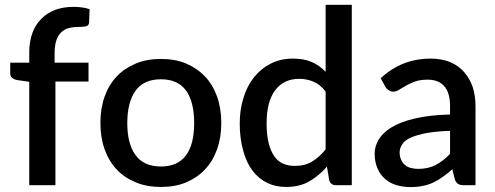

<svg xmlns="http://www.w3.org/2000/svg" viewBox="-20 -760 2032 788"><path d="M207.5 0H100.1V-424.3L49.8 -431.6Q37.1 -434.1 29.8 -440.4Q22 -446.8 22 -459V-502.9H100.1V-545.9Q100.1 -588.9 112.8 -624Q125 -658.2 149.4 -682.6Q173.3 -707 207 -719.7Q240.2 -731.9 283.7 -731.9Q298.8 -731.9 316.9 -729.5Q333 -727.5 347.7 -722.2L345.7 -668Q344.7 -654.3 332.5 -651.9Q318.8 -649.4 301.3 -649.4Q278.8 -649.4 261.2 -644.5Q243.7 -639.6 230.5 -626.5Q217.3 -613.3 210.9 -593.3Q204.1 -571.8 204.1 -542.5V-502.9H343.3V-425.3H207.5Z M743.2 -499.5Q788.6 -480.5 820.8 -446.8Q853 -413.1 870.6 -364.3Q888.2 -314.9 888.2 -255.4Q888.2 -195.3 870.6 -146.5Q853 -97.7 820.8 -64Q789.6 -30.8 743.2 -11.2Q698.7 7.3 640.6 7.3Q582.5 7.3 538.1 -11.2Q489.7 -31.2 459.5 -64Q427.2 -97.7 409.7 -146.5Q392.1 -195.3 392.1 -255.4Q392.1 -315.4 409.7 -364.3Q427.2 -413.1 459.5 -446.8Q491.2 -480 538.1 -499.5Q582.5 -518.1 640.6 -518.1Q698.7 -518.1 743.2 -499.5ZM640.6 -76.7Q710 -76.7 743.7 -123Q776.9 -168 776.9 -254.9Q776.9 -341.3 743.7 -388.2Q710 -434.6 640.6 -434.6Q570.3 -434.6 536.6 -388.2Q502.4 -339.8 502.4 -254.9Q502.4 -168.9 536.6 -123Q570.3 -76.7 640.6 -76.7Z M1316.4 -147V-384.3Q1293.5 -414.1 1266.6 -424.8Q1237.8 -436.5 1208.5 -436.5Q1145.5 -436.5 1109.9 -390.6Q1074.2 -343.8 1074.2 -253.4Q1074.2 -207.5 1082.5 -173.3Q1090.3 -141.1 1105.5 -119.1Q1120.1 -97.7 1141.6 -88.4Q1163.1 -79.1 1190.4 -79.1Q1231.4 -79.1 1261.2 -97.2Q1291 -115.2 1316.4 -147ZM1316.4 -740.2H1423.8V0H1358.9Q1336.9 0 1331.1 -20.5L1321.8 -76.2Q1289.6 -39.1 1249.5 -15.6Q1209.5 7.3 1154.3 7.3Q1110.4 7.3 1076.2 -9.8Q1040.5 -27.3 1016.1 -60.1Q991.2 -92.8 978 -142.1Q963.9 -191.9 963.9 -253.4Q963.9 -311.5 979.5 -358.9Q993.7 -406.7 1022.9 -443.4Q1052.2 -479.5 1092.3 -499.5Q1131.8 -519.5 1183.1 -519.5Q1227.5 -519.5 1259.8 -505.4Q1291 -491.7 1316.4 -465.3Z M1827.1 -128.4V-223.1Q1773.9 -221.2 1730.5 -213.9Q1691.9 -206.5 1666 -195.3Q1641.6 -184.6 1631.3 -168.5Q1620.1 -151.9 1620.1 -134.3Q1620.1 -117.7 1626.5 -104Q1631.8 -91.3 1642.1 -83Q1652.3 -74.2 1666 -70.8Q1680.2 -66.9 1696.3 -66.9Q1737.8 -66.9 1768.6 -83Q1799.8 -100.1 1827.1 -128.4ZM1561.5 -403.8 1542.5 -439Q1628.9 -519.5 1748 -519.5Q1791.5 -519.5 1826.7 -505.4Q1860.8 -491.2 1884.3 -464.8Q1907.2 -439 1919.9 -403.3Q1931.6 -367.2 1931.6 -324.2V0H1883.8Q1868.2 0 1860.4 -4.9Q1852.1 -9.3 1846.7 -23.9L1836.4 -65.4Q1815.9 -46.9 1797.9 -34.7Q1777.8 -20 1758.8 -11.2Q1737.3 -1 1715.3 2.9Q1692.9 7.8 1663.6 7.8Q1633.8 7.8 1606.4 -0.5Q1579.6 -8.3 1559.6 -26.4Q1540 -43.5 1529.3 -68.8Q1517.6 -96.2 1517.6 -128.9Q1517.6 -158.7 1533.7 -186.5Q1549.8 -214.4 1585.9 -236.8Q1623.5 -259.8 1681.2 -273.4Q1742.7 -288.1 1827.1 -290V-324.2Q1827.1 -378.9 1803.7 -405.8Q1780.3 -433.1 1734.9 -433.1Q1705.1 -433.1 1682.6 -425.3Q1664.1 -418 1646.5 -408.7Q1636.7 -403.3 1618.7 -392.1Q1606.4 -383.8 1593.3 -383.8Q1582.5 -383.8 1574.7 -390.1Q1567.4 -395 1561.5 -403.8Z"/></svg>

Font: Lato-SemiBold
Style: Regular
Weight: 500
Designer: Lukasz Dziedzic with Adam Twardoch and Botio Nikoltchev
Foundry: tyPoland Lukasz Dziedzic
Version: ""